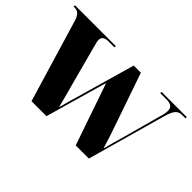

<svg xmlns="http://www.w3.org/2000/svg" viewBox="-97 -790 1044 1044"><g transform="rotate(45 425.0 -268.0)"><path d="M54 -477 197 0H312L414 -357L537 0H638L765 -452C781 -511 799 -526 829 -526H855V-536H661V-526H707C742 -526 759 -515 759 -487C759 -476 756 -457 750 -439L687 -209C678 -179 665 -133 657 -99H654C641 -144 628 -183 613 -226L508 -530H453L341 -138C336 -121 332 -105 327 -86H325C313 -133 296 -198 284 -240L228 -450C224 -466 219 -481 219 -492C219 -518 236 -526 268 -526H309V-536H-5V-526H-2C27 -526 42 -515 54 -477Z"/></g></svg>

Font: Noto Serif Display ExtraBold
Style: Regular
Weight: 800
Designer: Monotype Design Team
Foundry: Monotype Imaging Inc.
Version: Version 2.009